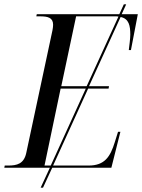

<svg xmlns="http://www.w3.org/2000/svg" viewBox="-42 -780 661 893"><path d="M-22 0H190L147 93H158L201 0H476L518 -167H507L492 -119C471 -51 445 -10 370 -10H205L368 -368H463L465 -379H372L519 -701C558 -693 564 -660 564 -619C564 -600 559 -564 557 -547H567L599 -714H524L545 -760H534L513 -714H129L127 -704H145C180 -704 205 -698 205 -665C205 -658 204 -649 202 -639L80 -68C69 -18 37 -10 -4 -10H-20ZM243 -379 312 -704H493C499 -704 504 -704 509 -703L361 -379ZM165 -10 240 -368H357L194 -10Z"/></svg>

Font: Noto Serif Display SemiCondensed
Style: Italic
Weight: 400
Width: 4
Italic angle: -12°
Designer: Monotype Design Team
Foundry: Monotype Imaging Inc.
Version: Version 2.009